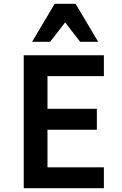

<svg xmlns="http://www.w3.org/2000/svg" viewBox="-20 -991 640 1011"><path d="M105 0H527V-110H230V-308H490V-418H230V-590H527V-700H105ZM149 -771H244L323 -873L402 -771H497L378 -971H268Z"/></svg>

Font: CommitMono
Style: Bold
Weight: 700
Monospace: yes
Designer: Eigil Nikolajsen
Foundry: Eigil Nikolajsen
Version: Version 1.143